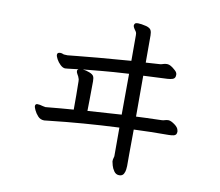

<svg xmlns="http://www.w3.org/2000/svg" viewBox="-86 -844 1172 1022"><g transform="rotate(10 500.0 -333.0)"><path d="M183 -500Q183 -513 199 -513Q206 -513 211 -511Q216 -509 219 -508Q224 -508 228.5 -507.5Q233 -507 239 -507Q244 -507 289 -512Q372 -521 579 -537V-676Q579 -689 575.5 -693.5Q572 -698 565.5 -708Q559 -718 559 -724Q559 -730 563 -735Q567 -740 579 -740Q596 -740 625 -733Q645 -727 650.5 -716.5Q656 -706 656 -688V-541L733 -546Q741 -547 749.5 -550Q758 -553 768 -553H771Q788 -553 814 -529Q826 -519 827 -508V-503Q827 -486 813 -481Q802 -477 784 -476L655 -470V-249Q688 -251 793 -254Q801 -254 809.5 -257Q818 -260 828 -260H830Q843 -259 863 -244.5Q883 -230 885 -214Q885 -214 885.5 -212.5Q886 -211 886 -208Q886 -190 871 -186Q860 -183 842 -183Q748 -183 655 -179Q654 -101 654 -46V18Q654 24 652.5 37Q651 50 645 61Q638 74 620.5 74Q603 74 592.5 59Q582 44 578 29Q573 10 573 8V5Q573 -4 575.5 -11Q578 -18 578 -21V-176Q383 -167 205 -147Q183 -144 177 -144Q156 -144 142.5 -159Q129 -174 122 -189.5Q115 -205 115 -210Q115 -221 124 -223H125H128Q140 -223 156 -218Q169 -215 171.5 -215Q174 -215 176.5 -215.5Q179 -216 198.5 -217.5Q218 -219 253 -222.5Q288 -226 322 -228V-305Q322 -343 321 -382Q321 -393 317 -400Q316 -405 309.5 -415.5Q303 -426 303 -433Q303 -440 310 -444Q264 -439 255 -437.5Q246 -436 238 -436Q225 -437 212 -449.5Q199 -462 191 -477Q183 -492 183 -500ZM397 -395 396 -294Q396 -263 395 -234Q440 -237 578 -246L579 -467Q490 -462 432.5 -456.5Q375 -451 333 -447Q351 -445 369 -438Q387 -431 392 -422Q397 -413 397 -395Z"/></g></svg>

Font: Moon Stars Kai HW
Style: Bold
Weight: 700
Designer: GuiWonder
Version: Version 1.101